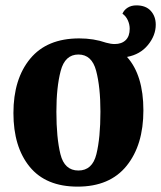

<svg xmlns="http://www.w3.org/2000/svg" viewBox="-20 -673 600 715"><path d="M453 -461Q514 -393 514 -262Q514 -133 451.5 -55.5Q389 22 269 22Q151 22 90.5 -52Q30 -126 30 -252Q30 -379 92.5 -454.5Q155 -530 275 -530Q329 -530 375 -514Q393 -509 407 -509Q433 -509 448 -523.5Q463 -538 463 -566Q463 -582 456 -597.5Q449 -613 436 -622Q442 -636 455.5 -644.5Q469 -653 488 -653Q523 -653 541.5 -632.5Q560 -612 560 -581Q560 -541 531 -505.5Q502 -470 453 -461ZM354 -257Q354 -349 338 -409.5Q322 -470 272 -470Q222 -470 206 -409Q190 -348 190 -257Q190 -160 205 -99Q220 -38 272 -38Q324 -38 339 -99Q354 -160 354 -257Z"/></svg>

Font: Sansita
Style: Bold
Weight: 700
Designer: Pablo Cosgaya
Foundry: Omnibus-Type
Version: Version 1.006